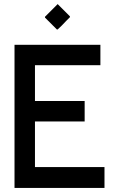

<svg xmlns="http://www.w3.org/2000/svg" viewBox="-20 -919 555 939"><path d="M322 -835Q314 -827 304 -817L282 -794L262 -775H258L200 -833V-837L260 -897Q262 -901 264 -897L322 -839ZM491 0H51V-700H471V-600H151V-425H394V-325H151V-102H491Z"/></svg>

Font: Railway
Style: Regular
Weight: 400
Version: 1.000